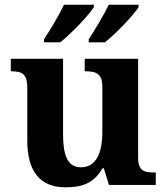

<svg xmlns="http://www.w3.org/2000/svg" viewBox="-20 -786 707 816"><path d="M357 -619V-606H426C471 -642 548 -721 569 -756V-766H442C421 -721 385 -662 357 -619ZM167 -619V-606H236C281 -642 358 -721 379 -756V-766H252C231 -721 195 -662 167 -619ZM258 10C321 10 376 -2 416 -71H421L443 0H642V-53H634C595 -53 567 -58 567 -116V-536H340V-483H343C382 -483 415 -477 415 -419V-227C415 -134 388 -75 324 -75C265 -75 248 -130 248 -216V-536H26V-483H28C76 -483 96 -470 96 -412V-188C96 -53 154 10 258 10Z"/></svg>

Font: Noto Serif NP Hmong
Style: Bold
Weight: 700
Designer: Dalton Maag Ltd
Foundry: Dalton Maag Ltd
Version: Version 1.001